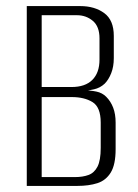

<svg xmlns="http://www.w3.org/2000/svg" viewBox="-20 -611 453 631"><path d="M68 0V-591H244Q291 -591 322.5 -568Q354 -545 354 -493V-420Q354 -392 345.5 -370.5Q337 -349 324 -336Q309 -322 289 -317.5Q269 -313 256 -312V-314Q278 -314 297 -310Q316 -306 329 -293Q344 -278 352 -257Q360 -236 360 -208V-121Q360 -70 344 -44Q328 -18 300 -9Q272 0 234 0ZM117 -29H226Q252 -29 271 -36Q290 -43 300.5 -63.5Q311 -84 311 -125V-208Q311 -259 284 -275.5Q257 -292 216 -292H117ZM117 -325H215Q260 -325 283.5 -348.5Q307 -372 307 -415V-485Q307 -524 285 -542.5Q263 -561 233 -561H117Z"/></svg>

Font: Alumni Sans Light
Style: Regular
Weight: 300
Version: Version 1.018